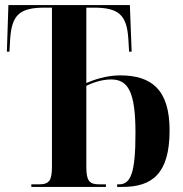

<svg xmlns="http://www.w3.org/2000/svg" viewBox="-20 -734 717 754"><path d="M103 0H396V-10H371C329 -10 319 -25 319 -81V-397C337 -406 376 -422 416 -422C483 -422 512 -374 512 -212C512 -56 494 -10 447 -10H440V0H461C576 0 646 -50 646 -222C646 -382 575 -438 452 -438C396 -438 347 -420 319 -408V-704H348C447 -704 478 -675 484 -581L487 -531H497L490 -714H13L7 -531H17L20 -581C26 -675 57 -704 155 -704H184V-81C184 -25 174 -10 132 -10H103Z"/></svg>

Font: Noto Serif Display ExtraCondensed
Style: Bold
Weight: 700
Width: 2
Designer: Monotype Design Team
Foundry: Monotype Imaging Inc.
Version: Version 2.009